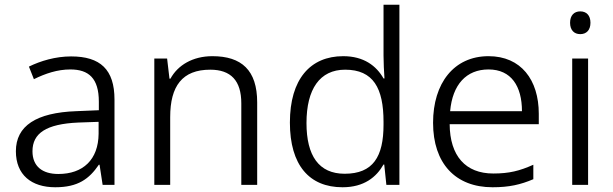

<svg xmlns="http://www.w3.org/2000/svg" viewBox="-20 -780 2588 810"><path d="M280 -542C214 -542 151 -523 102 -499L123 -446C172 -470 222 -487 277 -487C354 -487 397 -450 397 -351V-315L302 -311C133 -305 47 -249 47 -142C47 -42 113 10 213 10C309 10 356 -25 397 -85H400L413 0H463V-360C463 -487 403 -542 280 -542ZM310 -263 396 -266V-216C395 -106 330 -46 226 -46C159 -46 117 -78 117 -142C117 -218 175 -257 310 -263Z M876 -543C793 -543 730 -505 699 -448H695L685 -533H631V0H698V-286C698 -417 749 -486 867 -486C954 -486 998 -440 998 -344V0H1065V-348C1065 -484 999 -543 876 -543Z M1425 10C1516 10 1568 -33 1598 -86H1601L1610 0H1665V-760H1598V-545C1598 -518 1600 -476 1602 -449H1598C1568 -502 1515 -543 1428 -543C1289 -543 1203 -446 1203 -263C1203 -83 1285 10 1425 10ZM1434 -47C1325 -47 1273 -123 1273 -261C1273 -404 1329 -486 1436 -486C1555 -486 1598 -408 1598 -266V-254C1598 -119 1554 -47 1434 -47Z M2041 -543C1895 -543 1807 -429 1807 -262C1807 -91 1901 10 2058 10C2128 10 2176 -1 2230 -24V-85C2172 -59 2128 -48 2061 -48C1944 -48 1878 -122 1877 -256H2253V-300C2253 -443 2178 -543 2041 -543ZM2041 -487C2137 -487 2182 -416 2182 -311H1879C1889 -423 1947 -487 2041 -487Z M2428 -732C2402 -732 2385 -715 2385 -684C2385 -653 2402 -636 2428 -636C2454 -636 2471 -653 2471 -684C2471 -715 2454 -732 2428 -732ZM2461 -533H2394V0H2461Z"/></svg>

Font: Noto Sans Syriac Light
Style: Regular
Weight: 300
Designer: Patrick Giasson and the Monotype Design Team
Foundry: Monotype Imaging Inc.
Version: Version 3.000